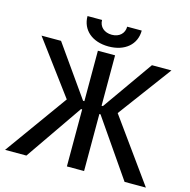

<svg xmlns="http://www.w3.org/2000/svg" viewBox="-124 -1001 1109 1122"><g transform="rotate(15 431.0 -440.0)"><path d="M268 -880C268 -796 333 -740 432 -740C531 -740 596 -796 596 -880H508C508 -839 478 -811 433 -811C387 -811 356 -839 356 -880ZM379 0H483V-345H490L728 0H857L585 -378L824 -700H706L491 -395H483V-700H379V-395H371L156 -700H38L277 -378L5 0H134L372 -345H379Z"/></g></svg>

Font: Fixel Display Medium
Style: Regular
Weight: 500
Designer: AlfaBravo + MacPaw
Foundry: Kyrylo Tkachov, Marchela Mozhyna, Serhii Makarenko, Maria Weinstein, Zakhar Kryvoshyya
Version: Version 1.211